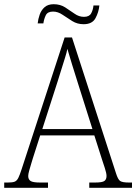

<svg xmlns="http://www.w3.org/2000/svg" viewBox="-22 -892 647 912"><path d="M-2 0V-25H16Q37 -25 47.5 -29Q58 -33 65 -47Q72 -61 81 -89L285 -714H320L529 -69Q538 -40 548.5 -32.5Q559 -25 590 -25H605V0H402V-25H430Q464 -25 474 -32.5Q484 -40 484 -56Q484 -69 476 -93.5Q468 -118 463 -133L426 -249H169L134 -140Q131 -130 126 -113.5Q121 -97 116.5 -81Q112 -65 112 -56Q112 -40 123 -32.5Q134 -25 168 -25H206V0ZM179 -279H417L349 -494Q334 -540 320.5 -585Q307 -630 298 -660Q295 -643 286.5 -616.5Q278 -590 269 -560.5Q260 -531 252 -506ZM375 -777Q345 -777 321 -792Q297 -807 275 -822Q253 -837 230 -837Q204 -837 195.5 -819.5Q187 -802 184 -781H157Q159 -801 166.5 -822.5Q174 -844 190 -858Q206 -872 233 -872Q264 -872 287.5 -857Q311 -842 332 -827Q353 -812 377 -812Q402 -812 411 -828.5Q420 -845 422 -866H450Q447 -834 431.5 -805.5Q416 -777 375 -777Z"/></svg>

Font: Noto Serif Tamil SemiCondensed ExtraLight
Style: Italic
Weight: 200
Width: 4
Italic angle: -12°
Designer: Indian Type Foundry, Tom Grace, and the Monotype Design Team
Foundry: Monotype Imaging Inc.
Version: Version 2.003; ttfautohint (v1.8.4.7-5d5b)